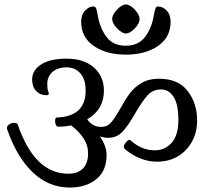

<svg xmlns="http://www.w3.org/2000/svg" viewBox="-20 -924 958 861"><path d="M483 -839Q483 -858 505 -881Q527 -904 544 -904Q563 -904 584.5 -881Q606 -858 606 -839Q606 -819 584.5 -796.5Q563 -774 544 -774Q527 -774 505 -797Q483 -820 483 -839ZM344 -826Q344 -858 361.5 -876.5Q379 -895 398 -895Q407 -895 410.5 -888Q414 -881 418 -857Q428 -798 457.5 -758.5Q487 -719 544 -719Q601 -719 631 -759Q661 -799 670 -857Q675 -882 678 -888.5Q681 -895 689 -895Q710 -895 727.5 -876.5Q745 -858 745 -826Q745 -757 688.5 -718Q632 -679 544 -679Q457 -679 400.5 -718Q344 -757 344 -826ZM12 -344Q11 -346 11 -350Q11 -359 21 -366Q31 -373 43 -373Q56 -373 59 -367Q98 -254 154.5 -199.5Q211 -145 286 -145Q329 -145 352 -168.5Q375 -192 375 -237Q375 -271 356.5 -301Q338 -331 299 -362Q274 -356 241 -356Q235 -356 231 -363.5Q227 -371 227 -381Q227 -397 235 -397Q364 -402 364 -517Q364 -569 340 -595.5Q316 -622 279 -622Q238 -622 215 -601Q192 -580 192 -548Q192 -526 195.5 -516.5Q199 -507 199 -504Q199 -497 188 -497Q160 -497 142 -516Q124 -535 124 -568Q124 -609 164.5 -635Q205 -661 278 -661Q357 -661 401.5 -621Q446 -581 446 -518Q446 -432 371 -389Q383 -372 398 -363.5Q413 -355 435 -355Q461 -355 478 -374.5Q495 -394 520 -438Q543 -480 563 -506.5Q583 -533 615 -552Q647 -571 693 -571Q779 -571 821.5 -516Q864 -461 864 -383Q864 -332 841.5 -290Q819 -248 778.5 -223.5Q738 -199 684 -199Q611 -199 544 -252Q535 -260 535 -265Q535 -274 544.5 -285.5Q554 -297 562 -297Q563 -297 578.5 -284Q594 -271 619 -260.5Q644 -250 675 -250Q720 -250 750 -284Q780 -318 780 -386Q780 -456 758.5 -489.5Q737 -523 702 -523Q666 -523 642 -497Q618 -471 587 -417Q556 -362 530 -334Q504 -306 465 -306Q448 -306 428 -312Q458 -269 458 -229Q458 -158 412 -120.5Q366 -83 293 -83Q199 -83 127.5 -150.5Q56 -218 12 -344Z"/></svg>

Font: Kurale
Style: Regular
Weight: 400
Designer: Eduardo Rodriguez Tunni
Foundry: Eduardo Rodriguez Tunni
Version: Version 2.000